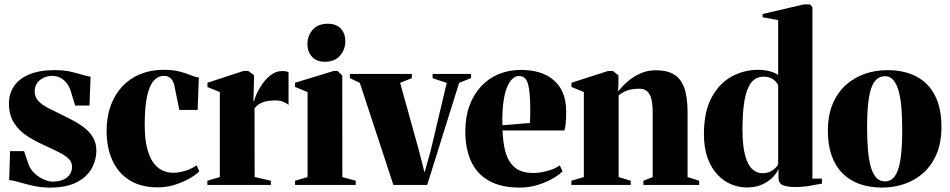

<svg xmlns="http://www.w3.org/2000/svg" viewBox="-20 -837 4298 869"><path d="M205 12Q165.5 12 129.5 3.8Q93.5 -4.5 65.5 -12.8Q37.5 -21 21.5 -21.5L25.5 -153H89L109 -94Q117.5 -70 136.8 -52.2Q156 -34.5 178.2 -24.8Q200.5 -15 217 -15Q246.5 -15 266.2 -23.8Q286 -32.5 296 -47.8Q306 -63 306 -82Q306 -103.5 290.8 -118.5Q275.5 -133.5 246 -148.2Q216.5 -163 173 -183Q136 -199.5 100.8 -222.8Q65.5 -246 43 -281.5Q20.5 -317 20.5 -369Q20.5 -413 43.5 -447Q66.5 -481 112.2 -500.2Q158 -519.5 225.5 -519.5Q268.5 -519.5 298.8 -512.8Q329 -506 351 -499Q373 -492 390 -490L385 -359.5H320L303.5 -414Q297 -440.5 284 -458Q271 -475.5 254 -484.5Q237 -493.5 217.5 -493.5Q195.5 -493.5 177.2 -485Q159 -476.5 148 -460.8Q137 -445 137 -424Q137 -397 154.5 -379Q172 -361 200.2 -347Q228.5 -333 260.5 -317Q290 -303 317.8 -287.8Q345.5 -272.5 367.8 -253.8Q390 -235 403 -211.2Q416 -187.5 416 -156.5Q416 -111.5 394 -73Q372 -34.5 325.5 -11.2Q279 12 205 12Z M694.5 11Q617.5 11 566 -21.5Q514.5 -54 488.5 -111.5Q462.5 -169 462.5 -244.5Q462.5 -307.5 481 -358.5Q499.5 -409.5 533.5 -445.8Q567.5 -482 615 -501.5Q662.5 -521 719.5 -521Q764 -521 793.8 -513Q823.5 -505 844 -496.5Q864.5 -488 880 -486L874.5 -339.5H791.5L770 -446Q767.5 -460.5 761.2 -471.2Q755 -482 745.5 -487.8Q736 -493.5 721 -493.5Q695 -493.5 675.5 -471.5Q656 -449.5 645.5 -400.8Q635 -352 635 -271.5Q635 -213 644.5 -171.8Q654 -130.5 671.5 -104.5Q689 -78.5 713 -66.8Q737 -55 765.5 -55Q780.5 -55 799.8 -59Q819 -63 837.8 -70.8Q856.5 -78.5 869.5 -89L882 -62Q868.5 -47 839.2 -30Q810 -13 772.2 -1Q734.5 11 694.5 11Z M918.5 0V-19L975 -35.5V-420.5L919 -443V-462.5L1082.5 -516H1103.5L1129.5 -497V-471L1127 -378.5L1130 -379.5Q1132 -391 1142 -413Q1152 -435 1168.8 -458.8Q1185.5 -482.5 1208 -499Q1230.5 -515.5 1257.5 -515.5Q1268 -515.5 1274.8 -514Q1281.5 -512.5 1286 -510V-362.5Q1279.5 -368 1264.2 -375.2Q1249 -382.5 1227.5 -382.5Q1208 -382.5 1190.8 -379.8Q1173.5 -377 1158.8 -369.2Q1144 -361.5 1132 -347L1132.5 -36L1206 -19V0Z M1315.5 0V-19L1372 -35.5V-420.5L1315.5 -443.5V-462.5L1490.5 -516H1508L1529 -495L1529.5 -35.5L1590 -19V0ZM1450 -557.5Q1412 -557.5 1391.8 -580.5Q1371.5 -603.5 1371.5 -636.5Q1371.5 -676 1395.8 -702.8Q1420 -729.5 1463 -729.5H1464Q1502.5 -729.5 1522.8 -707.2Q1543 -685 1543 -651Q1543 -612.5 1518.8 -585Q1494.5 -557.5 1451 -557.5Z M1760.5 0 1608.5 -462 1563.5 -483.5V-502.5H1844V-483.5L1791 -462L1876 -156L1901.5 -56L1929.5 -156L2002 -462L1938 -483V-502.5H2112V-483.5L2058 -462L1913.5 0Z M2333 12Q2247.5 12 2192.8 -19Q2138 -50 2112 -107.2Q2086 -164.5 2086 -242.5Q2086 -307.5 2104.8 -358.5Q2123.5 -409.5 2157.2 -446Q2191 -482.5 2236.8 -501.5Q2282.5 -520.5 2337.5 -520.5Q2433 -520.5 2487 -473.5Q2541 -426.5 2542.5 -337Q2542.5 -303 2540.5 -280.2Q2538.5 -257.5 2534.5 -246.5H2254.5Q2256.5 -194 2265.8 -157.2Q2275 -120.5 2292 -97.8Q2309 -75 2334.2 -64.5Q2359.5 -54 2393 -54Q2421.5 -54 2456.8 -63.2Q2492 -72.5 2513.5 -88.5L2526 -61.5Q2512 -46.5 2482.2 -29.2Q2452.5 -12 2413.8 0Q2375 12 2333 12ZM2254 -270 2379 -280.5Q2379.5 -297 2379.8 -311.8Q2380 -326.5 2380 -343Q2380 -418 2370.2 -455.5Q2360.5 -493 2329 -493Q2313.5 -493 2299.5 -480.5Q2285.5 -468 2274.5 -441.2Q2263.5 -414.5 2258 -372.2Q2252.5 -330 2254 -270Z M2622.5 -35.5V-420.5L2566.5 -443.5V-462.5L2733 -516H2754L2779 -496V-458.5L2777.5 -423Q2796 -446.5 2821.2 -468.5Q2846.5 -490.5 2878.5 -504.8Q2910.5 -519 2948.5 -519Q2999 -519 3030.5 -500Q3062 -481 3077 -439.2Q3092 -397.5 3092 -329V-35.5L3144.5 -19V0H2892V-19L2934 -35.5V-328.5Q2934 -363.5 2928.5 -387.2Q2923 -411 2909.8 -423.2Q2896.5 -435.5 2874 -435.5Q2849 -435.5 2832.2 -431.5Q2815.5 -427.5 2803 -420.5Q2790.5 -413.5 2780 -405.5V-35.5L2834.5 -19V0H2566V-19Z M3361 11.5Q3323.5 11.5 3288.5 -3.2Q3253.5 -18 3226 -48Q3198.5 -78 3182.2 -123Q3166 -168 3166 -229Q3166 -332 3201 -396.2Q3236 -460.5 3292 -490.8Q3348 -521 3410.5 -521Q3440 -521 3465.2 -514Q3490.5 -507 3502 -497.5V-746L3431.5 -759V-773.5L3617.5 -817H3646L3657 -805V-28.5H3700V-6Q3684 -2.5 3648 3.5Q3612 9.5 3576.5 9.5Q3547.5 9.5 3525.5 2Q3503.5 -5.5 3503.5 -33.5V-73Q3495.5 -53 3476.2 -33.5Q3457 -14 3427.8 -1.2Q3398.5 11.5 3361 11.5ZM3430.5 -53Q3448.5 -53 3462.5 -58.8Q3476.5 -64.5 3486.5 -73.8Q3496.5 -83 3502 -92.5V-451.5Q3493 -469.5 3476.2 -479.8Q3459.5 -490 3437 -490Q3401 -490 3380 -463Q3359 -436 3349.8 -383.2Q3340.5 -330.5 3340.5 -252.5Q3340.5 -175.5 3353 -131.8Q3365.5 -88 3386 -70.5Q3406.5 -53 3430.5 -53Z M3727 -244.5Q3727 -316 3749.2 -367.8Q3771.5 -419.5 3809.5 -453.2Q3847.5 -487 3895.5 -503.2Q3943.5 -519.5 3995.5 -519.5Q4073.5 -519.5 4128.5 -490.2Q4183.5 -461 4212.2 -403.8Q4241 -346.5 4241 -262.5Q4241 -191.5 4218.8 -139.5Q4196.5 -87.5 4158.8 -54Q4121 -20.5 4073 -4.2Q4025 12 3973 12Q3916 12 3870.5 -4.2Q3825 -20.5 3793 -52.8Q3761 -85 3744 -133Q3727 -181 3727 -244.5ZM3985 -16Q4013 -16 4030.2 -40Q4047.5 -64 4055.5 -114.8Q4063.5 -165.5 4063.5 -245.5Q4063.5 -298.5 4060.2 -343.5Q4057 -388.5 4048.2 -421.8Q4039.5 -455 4024.2 -473.5Q4009 -492 3986 -492Q3956.5 -492 3938.5 -468Q3920.5 -444 3912.5 -393Q3904.5 -342 3904.5 -260.5Q3904.5 -208 3908 -163.5Q3911.5 -119 3920.2 -85.8Q3929 -52.5 3944.8 -34.2Q3960.5 -16 3985 -16Z"/></svg>

Font: Merriweather 144pt ExtraBold
Style: Regular
Weight: 800
Version: Version 2.100